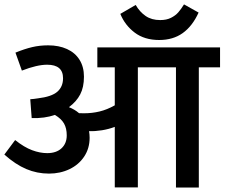

<svg xmlns="http://www.w3.org/2000/svg" viewBox="-21 -841 1007 861"><path d="M965.8 -539.1H870.6V0H768.1V-539.1H597.2V-0.5H493.7V-272Q466.3 -261.7 436 -256.8Q405.8 -252 378.4 -252.9Q380.9 -237.3 380.9 -223.1Q380.9 -175.8 356.7 -139.2Q332.5 -102.5 290.8 -82.5Q249 -62.5 198.7 -62.5Q145 -62.5 96.7 -83Q48.3 -103.5 -1.5 -147.9L46.9 -212.9Q87.4 -180.7 122.8 -167.5Q158.2 -154.3 190.9 -154.3Q231.4 -154.3 254.9 -176Q278.3 -197.8 278.3 -233.9Q278.3 -265.6 266.1 -287.1Q253.9 -308.6 225.1 -325.7Q179.2 -309.6 121.1 -311.5L114.7 -396Q130.9 -397 148.4 -399.9Q210.4 -407.2 236.1 -429.7Q261.7 -452.1 261.7 -490.2Q261.7 -550.8 190.4 -550.8Q145 -550.8 77.1 -524.4L48.3 -605Q88.9 -621.6 122.8 -629.6Q156.7 -637.7 194.8 -637.7Q243.2 -637.7 279.5 -621.1Q315.9 -604.5 335.7 -572.8Q355.5 -541 355.5 -497.1Q355.5 -449.7 338.6 -417.5Q321.8 -385.3 288.1 -360.4Q313.5 -350.6 333.5 -333.5Q340.8 -333 355.5 -333Q392.1 -333 425.5 -341.1Q459 -349.1 493.7 -368.7V-539.1H415.5V-628.4H965.8ZM697.3 -751Q725.6 -751 745.6 -761Q765.6 -771 778.3 -785.4Q791 -799.8 804.2 -821.3L869.6 -784.7Q841.8 -723.6 798.3 -692.6Q754.9 -661.6 692.9 -661.6Q627 -661.6 583 -694.8Q539.1 -728 518.6 -778.8L587.4 -818.8Q605.5 -787.6 632.1 -769.3Q658.7 -751 697.3 -751Z"/></svg>

Font: Varta
Style: Bold
Weight: 700
Designer: Joana Correia, Viktoriya Grabowska, Eben Sorkin
Foundry: Sorkin Type
Version: Version 1.002; ttfautohint (v1.3) -l 8 -r 24 -G 200 -x 12 -H